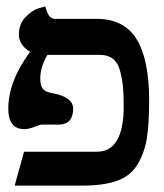

<svg xmlns="http://www.w3.org/2000/svg" viewBox="-20 -581 514 601"><path d="M367.2 -249Q367.2 -288.1 364.5 -313Q361.8 -337.9 355 -362.1Q348.1 -386.2 332.5 -397.7Q316.9 -409.2 293 -409.2H128.9Q129.9 -408.2 127.9 -408.2V-409.2Q127 -408.2 127.9 -408.2Q106 -370.1 106 -335.9Q106 -313 114 -303Q122.1 -293 145 -289.1Q209 -276.9 209 -241.2Q209 -191.4 164.1 -190.9H141.1H108.9Q106.9 -190.9 90.8 -185.1Q72.8 -177.2 56.2 -176.8Q6.3 -176.8 5.9 -240.2Q5.9 -326.2 74.2 -418.9Q39.1 -439.9 39.1 -473.1Q39.1 -505.4 59.6 -527.1Q80.1 -548.8 101.1 -555.2L122.1 -561Q130.9 -522 150.9 -522H282.2Q368.2 -522 407.5 -458.5Q446.8 -395 446.8 -266.1Q446.8 -191.9 439.5 -147Q432.1 -102.1 410.2 -65.9Q388.2 -29.8 346.2 -14.9Q304.2 0 235.8 0H25.9L55.2 -106H283.2Q367.2 -106 367.2 -249Z"/></svg>

Font: Linux Libertine
Style: Semibold
Weight: 600
Designer: Philipp H. Poll
Foundry: Philipp H. Poll
Version: Version 5.1.2 ; ttfautohint (v0.9)